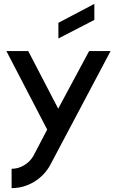

<svg xmlns="http://www.w3.org/2000/svg" viewBox="-20 -739 605 993"><path d="M468 -719V-636L282 -540V-621ZM552 -475 241 112Q212 167 157 201Q102 234 40 234V134Q75 134 106 115Q137 96 154 65L224 -69L13 -475H126L281 -177L441 -475Z"/></svg>

Font: Railway
Style: Regular
Weight: 400
Version: 1.000